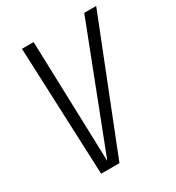

<svg xmlns="http://www.w3.org/2000/svg" viewBox="-164 -776 804 877"><g transform="rotate(-30 238.0 -337.5)"><path d="M112.5 0 84.5 -675H146L166 -39H167L413 -675H476L209 0Z"/></g></svg>

Font: Anybody Light
Style: Italic
Weight: 300
Italic angle: -10°
Designer: Tyler Finck
Foundry: Etcetera Type Company
Version: Version 1.010; ttfautohint (v1.8.3) -l 8 -r 50 -G 200 -x 14 